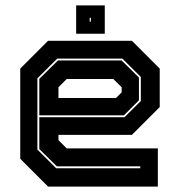

<svg xmlns="http://www.w3.org/2000/svg" viewBox="-20 -691 666 711"><path d="M468.5 -540 571.5 -437V-294.5L468.5 -191.5H196.5V-172L227 -141.5H564.5V0H158L55 -103V-437L158 -540ZM430.5 -467 494.5 -404V-319.5L439 -264H125.5V-399L194.5 -467ZM433 -474H192L118.5 -401V-137L188 -68H499.5V-75H190.5L125.5 -139V-257H441L501.5 -317V-406ZM399.5 -398.5H227L196.5 -368V-328H409.5L430.5 -349V-368ZM262 -566V-671H368V-566ZM312 -611H316.5V-625H312Z"/></svg>

Font: Tourney Thin ExtraBold
Style: Regular
Weight: 800
Version: Version 1.015